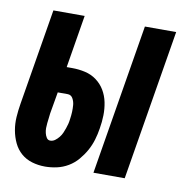

<svg xmlns="http://www.w3.org/2000/svg" viewBox="-65 -583 630 653"><g transform="rotate(10 250.0 -256.0)"><path d="M298 0 384 -520H492L406 0ZM132 8Q108 8 86.5 1.5Q65 -5 49 -19Q33 -33 23.5 -53Q14 -73 10 -95.5Q6 -118 7.5 -141Q9 -164 13 -188L68 -520H176L146 -338H165Q188 -338 210 -333Q232 -328 249.5 -315Q267 -302 278 -283.5Q289 -265 293.5 -243Q298 -221 297.5 -198Q297 -175 293 -152Q290 -132 284 -112Q278 -92 268 -74Q258 -56 244 -39.5Q230 -23 211.5 -12Q193 -1 172.5 3.5Q152 8 132 8ZM134 -82Q143 -82 150.5 -87.5Q158 -93 164 -100.5Q170 -108 173.5 -116Q177 -124 180 -132.5Q183 -141 185 -149Q187 -157 188 -166Q190 -179 190.5 -191Q191 -203 190 -215Q189 -227 183 -237.5Q177 -248 165 -248H131L118 -173Q117 -164 116 -155.5Q115 -147 114 -138.5Q113 -130 113 -121.5Q113 -113 115 -104.5Q117 -96 121.5 -89Q126 -82 134 -82Z"/></g></svg>

Font: Iosevka Curly Extrabold
Style: Italic
Weight: 800
Italic angle: -9°
Monospace: yes
Designer: Belleve Invis
Foundry: Belleve Invis
Version: Version 22.1.2; ttfautohint (v1.8.4)